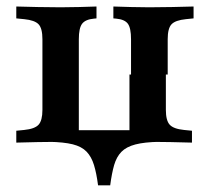

<svg xmlns="http://www.w3.org/2000/svg" viewBox="-20 -436 642 587"><path d="M165.3 -2.4Q126.6 -2.4 95.2 -1.6Q63.7 -0.8 29.8 0V-36.3L54 -38.7Q86.3 -41.9 98 -54.8Q109.7 -67.7 109.7 -100V-316.1Q109.7 -349.2 98 -361.7Q86.3 -374.2 54 -377.4L29.8 -379.8V-416.1Q63.7 -415.3 95.2 -414.5Q126.6 -413.7 165.3 -413.7Q196 -413.7 221.4 -414.5Q246.8 -415.3 275 -416.1V-379.8L266.9 -379Q241.1 -376.6 231 -363.3Q221 -350 221 -316.1V-37.9H470.2L492.7 -2.4H303.2Q272.6 -2.4 250 -2.4Q227.4 -2.4 207.3 -2.4Q187.1 -2.4 165.3 -2.4ZM380.6 -208.1V-316.1Q380.6 -350 371 -363.3Q361.3 -376.6 335.5 -379L326.6 -379.8V-416.1Q355.6 -415.3 381 -414.5Q406.5 -413.7 436.3 -413.7Q475 -413.7 506.5 -414.5Q537.9 -415.3 571.8 -416.1V-379.8L548.4 -377.4Q516.1 -374.2 504.4 -361.7Q492.7 -349.2 492.7 -316.1V-208.1ZM279.8 130.6Q275 93.5 267.3 68.5Q259.7 43.5 244.8 27.8Q229.8 12.1 202.4 5.2Q175 -1.6 129.8 -2.4L131.5 -8.1H465.3L466.9 -2.4Q421.8 -1.6 394 5.6Q366.1 12.9 351.2 28.2Q336.3 43.5 329 68.5Q321.8 93.5 316.9 130.6ZM375.8 -2.4V-208.1H487.1V-100Q487.1 -67.7 498.8 -54.8Q510.5 -41.9 542.7 -38.7L566.9 -36.3V0Q533.1 -0.8 501.6 -1.6Q470.2 -2.4 431.5 -2.4Z"/></svg>

Font: Playfair 9pt
Style: Bold
Weight: 700
Designer: Claus Eggers Sørensen
Foundry: Claus Eggers Sørensen
Version: Version 2.203